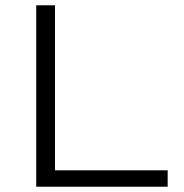

<svg xmlns="http://www.w3.org/2000/svg" viewBox="-20 -706 694 726"><path d="M117 0V-686H188V-62H614V0Z"/></svg>

Font: Archivo Expanded ExtraLight
Style: Regular
Weight: 250
Width: 7
Designer: Hector Gatti
Foundry: Omnibus-Type
Version: Version 2.001